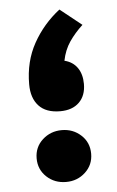

<svg xmlns="http://www.w3.org/2000/svg" viewBox="-47 -630 405 663"><g transform="rotate(-5 155.5 -298.5)"><path d="M258.8 -536.1Q231.4 -510.7 212.4 -482.9Q193.4 -455.1 186 -418Q214.8 -411.1 230.5 -388.7Q246.1 -366.2 246.1 -332.5Q246.1 -292 222.4 -268.8Q198.7 -245.6 156.7 -245.6Q107.4 -245.6 82.5 -272.7Q57.6 -299.8 57.6 -347.2Q57.6 -426.8 92.3 -489Q127 -551.3 184.1 -595.7ZM61 -90.3Q61 -129.4 88.9 -154.8Q116.7 -180.2 155.8 -180.2Q194.8 -180.2 222.4 -154.8Q250 -129.4 250 -90.3Q250 -51.8 222.4 -26.1Q194.8 -0.5 155.8 -0.5Q115.7 -0.5 88.4 -26.1Q61 -51.8 61 -90.3Z"/></g></svg>

Font: Vazirmatn RD UI Black
Style: Regular
Weight: 900
Designer: Saber Rastikerdar
Foundry: Saber Rastikerdar
Version: Version 33.003